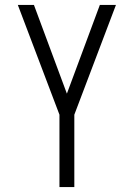

<svg xmlns="http://www.w3.org/2000/svg" viewBox="-20 -540 540 775"><path d="M220 215V-77L52 -520H117L250 -162L383 -520H448L280 -77V215Z"/></svg>

Font: Iosevka SS18 Light
Style: Regular
Weight: 300
Monospace: yes
Designer: Belleve Invis
Foundry: Belleve Invis
Version: Version 25.1.1; ttfautohint (v1.8.4)